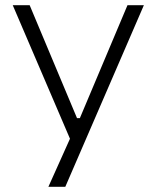

<svg xmlns="http://www.w3.org/2000/svg" viewBox="-20 -554 602 738"><path d="M166 164 254 -32 260 5 29 -534H94L276 -100H287L470 -534H533L231 164Z"/></svg>

Font: Mozilla Text ExtraLight
Style: Regular
Weight: 200
Designer: Studio DRAMA
Foundry: Studio DRAMA
Version: Version 1.000